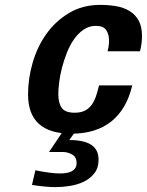

<svg xmlns="http://www.w3.org/2000/svg" viewBox="-20 -534 602 787"><path d="M95 -147Q95 -212 114 -277.5Q133 -343 170.5 -395.5Q208 -448 263.5 -481Q319 -514 391 -514Q426 -514 457 -508.5Q488 -503 511.5 -488.5Q535 -474 548.5 -449.5Q562 -425 562 -386Q562 -371 560 -356Q558 -341 554 -324H421Q427 -347 427 -367Q427 -393 415.5 -410.5Q404 -428 373 -428Q345 -428 322.5 -412.5Q300 -397 283 -372.5Q266 -348 254 -317.5Q242 -287 234 -256Q226 -225 222.5 -196.5Q219 -168 219 -148Q219 -112 233 -92Q247 -72 286 -72Q310 -72 326 -79.5Q342 -87 353.5 -101.5Q365 -116 372.5 -137Q380 -158 386 -184H522Q499 -86 436 -36Q373 14 273 14Q95 14 95 -147ZM307 -20 264 40Q324 40 354 59.5Q384 79 384 121Q384 154 367 176Q350 198 324 210.5Q298 223 267 228Q236 233 208 233Q169 233 111 224L125 164Q189 177 226 177Q237 177 249 175.5Q261 174 271 169.5Q281 165 287.5 156.5Q294 148 294 134Q294 110 276 99.5Q258 89 237 89H181L254 -20Z"/></svg>

Font: Perun
Style: Bold Italic
Weight: 700
Italic angle: -12°
Foundry: Copyright (c) Stefan Peev, Context Ltd, 2016
Version: Version 1.027